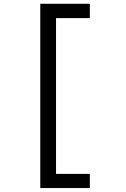

<svg xmlns="http://www.w3.org/2000/svg" viewBox="-20 -856 655 995"><path d="M188.7 118.5V-836.4H445.6V-762.1H270.3V45.1H445.6V118.5Z"/></svg>

Font: FiraCode Nerd Font Mono
Style: Regular
Weight: 400
Monospace: yes
Designer: Carrois Corporate, Edenspiekermann AG, Nikita Prokopov
Foundry: Carrois Corporate, Edenspiekermann AG, Nikita Prokopov
Version: Version 6.002;Nerd Fonts 3.4.0